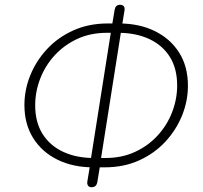

<svg xmlns="http://www.w3.org/2000/svg" viewBox="-20 -756 850 802"><path d="M362 26Q352 26 347.5 19Q343 12 345 1L357 -71L374 -57H370Q285 -57 220 -89Q155 -121 118.5 -179.5Q82 -238 82 -317Q82 -381 106.5 -441.5Q131 -502 176.5 -551Q222 -600 286.5 -629Q351 -658 430 -658H464L447 -644L459 -716Q461 -726 466.5 -731Q472 -736 482 -736Q491 -736 496.5 -730.5Q502 -725 500 -712L489 -644L473 -658H477Q562 -658 627 -626Q692 -594 728.5 -536Q765 -478 765 -398Q765 -334 740.5 -273.5Q716 -213 670.5 -164Q625 -115 561 -86Q497 -57 417 -57H383L399 -71L387 2Q385 15 379 20.5Q373 26 362 26ZM358 -82 445 -633 457 -619H427Q358 -619 303 -593.5Q248 -568 208.5 -525Q169 -482 148 -427.5Q127 -373 127 -316Q127 -246 157.5 -197Q188 -148 243.5 -122Q299 -96 373 -96H375ZM400 -82 390 -96H420Q489 -96 544 -121.5Q599 -147 638.5 -190Q678 -233 699 -287.5Q720 -342 720 -399Q720 -469 690 -517.5Q660 -566 605.5 -592Q551 -618 478 -619H474L487 -633Z"/></svg>

Font: Nunito ExtraLight
Style: Italic
Weight: 200
Italic angle: -9°
Designer: Vernon Adams
Foundry: Vernon Adams
Version: Version 3.602